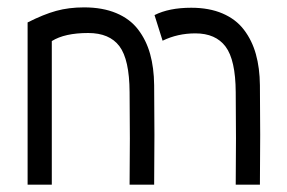

<svg xmlns="http://www.w3.org/2000/svg" viewBox="-20 -503 781 523"><path d="M121.1 0H55.2V-441.9Q98.6 -463.9 133.1 -473.4Q167.5 -482.9 209 -482.9Q259.3 -482.9 296.6 -467.3Q334 -451.7 356.2 -422.6Q378.4 -393.6 388.9 -356Q399.4 -318.4 399.9 -271Q401.4 -135.7 399.9 0H333Q334.5 -126 333 -252Q332.5 -340.8 305.4 -377Q278.3 -413.1 220.2 -413.1Q156.2 -413.1 121.1 -391.1ZM400.9 -461.9Q440.4 -481.9 501 -481.9Q549.8 -481.9 586.2 -466.3Q622.6 -450.7 644.5 -421.9Q666.5 -393.1 677 -355.5Q687.5 -317.9 688 -271Q689.5 -135.3 688 0H622.1Q623.5 -126 622.1 -252Q621.6 -339.8 594.5 -376Q567.4 -412.1 512.2 -412.1Q463.9 -412.1 422.9 -392.1Z"/></svg>

Font: Kreadon
Style: Regular
Weight: 400
Designer: kohakuno
Foundry: StudioGnu
Version: Version 1.000;Glyphs 3.1.2 (3151)